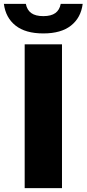

<svg xmlns="http://www.w3.org/2000/svg" viewBox="-67 -968 446 988"><path d="M60 0V-740H252V0ZM-47 -948H66Q72 -916.5 93.8 -900.8Q115.5 -885 156 -885Q196 -885 217.8 -900.8Q239.5 -916.5 245.5 -948H358.5Q349.5 -877 298.5 -836.5Q247.5 -796 156 -796Q64 -796 13 -836.5Q-38 -877 -47 -948Z"/></svg>

Font: Encode Sans ExtraBold
Style: Regular
Weight: 800
Designer: Multiple Designers
Foundry: Impallari Type
Version: Version 2.000